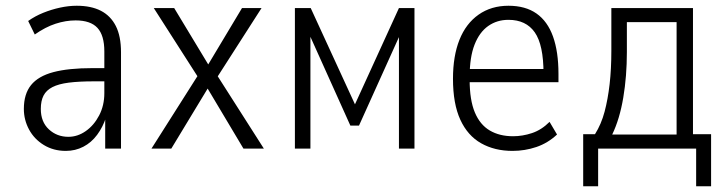

<svg xmlns="http://www.w3.org/2000/svg" viewBox="-20 -517 2531 668"><path d="M209 8Q166 8 132.5 -12.5Q99 -33 81 -66.5Q63 -100 63 -138Q63 -190 88 -221Q113 -252 165.5 -266Q218 -280 302 -280H353V-234H307Q255 -234 219.5 -229.5Q184 -225 162.5 -214Q141 -203 131.5 -184.5Q122 -166 122 -138Q122 -93 150 -67Q178 -41 218 -41Q250 -41 278.5 -61Q307 -81 325 -115.5Q343 -150 343 -193V-338Q343 -394 319 -420Q295 -446 243 -446Q209 -446 173.5 -434.5Q138 -423 101 -397L78 -444Q102 -461 130.5 -472.5Q159 -484 189 -490.5Q219 -497 247 -497Q297 -497 331 -479.5Q365 -462 383 -426.5Q401 -391 401 -335V0H346V-109H349Q338 -75 318 -48Q298 -21 270 -6.5Q242 8 209 8Z M507 0 677 -268V-236L515 -489H586L711 -282H698L822 -489H890L729 -238V-265L898 0H827L697 -218H708L576 0Z M1006 0V-489H1061L1215 -154L1368 -489H1422V0H1368V-419H1382L1229 -80H1199L1046 -420H1060V0Z M1763 8Q1701 8 1654 -18.5Q1607 -45 1581.5 -100.5Q1556 -156 1556 -243Q1556 -322 1578.5 -378.5Q1601 -435 1645 -466Q1689 -497 1749 -497Q1808 -497 1846.5 -470Q1885 -443 1904 -390Q1923 -337 1923 -260V-231H1599V-277H1886L1871 -261Q1871 -361 1840.5 -404.5Q1810 -448 1749 -448Q1709 -448 1678.5 -426.5Q1648 -405 1631 -361.5Q1614 -318 1614 -250V-239Q1614 -169 1632 -126Q1650 -83 1684 -63Q1718 -43 1765 -43Q1798 -43 1831 -54Q1864 -65 1892 -93L1918 -49Q1886 -19 1846 -5.5Q1806 8 1763 8Z M2009 131V-50H2050Q2072 -85 2083.5 -128.5Q2095 -172 2101 -224.5Q2107 -277 2107 -341V-489H2391V-50H2454V131H2402V0H2061V131ZM2110 -49H2334V-440H2161V-336Q2161 -252 2148.5 -177.5Q2136 -103 2110 -49Z"/></svg>

Font: Nunito Sans 10pt Condensed Light
Style: Regular
Weight: 300
Width: 3
Designer: Vernon Adams
Foundry: Vernon Adams
Version: Version 3.101;gftools[0.9.27]